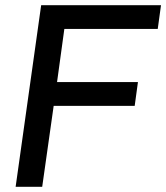

<svg xmlns="http://www.w3.org/2000/svg" viewBox="-20 -717 638 737"><path d="M138 -697H598L585.5 -606H227L199 -402H509.5L497 -310.5H186L142 0H40Z"/></svg>

Font: HK Grotesk Medium
Style: Italic
Weight: 500
Italic angle: -8°
Designer: Alfredo Marco Pradil
Foundry: Hanken Design Co.
Version: Version 3.004